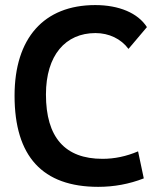

<svg xmlns="http://www.w3.org/2000/svg" viewBox="-20 -723 626 753"><path d="M365.2 9.8C426.8 9.8 486.3 -1 543.9 -23.4L521.5 -129.4C475.6 -109.9 429.7 -100.1 381.8 -100.1C234.9 -100.1 160.2 -184.1 160.2 -352.5C160.2 -506.3 236.8 -593.3 354.5 -593.3C407.2 -593.3 454.6 -570.8 483.9 -531.2L556.2 -616.7C521 -671.9 446.8 -703.1 353.5 -703.1C151.9 -703.1 37.1 -573.2 37.1 -347.7C37.1 -109.4 147 9.8 365.2 9.8Z"/></svg>

Font: Cascadia Mono SemiBold
Style: Regular
Weight: 600
Monospace: yes
Designer: Aaron Bell
Foundry: Saja Typeworks
Version: Version 2404.023